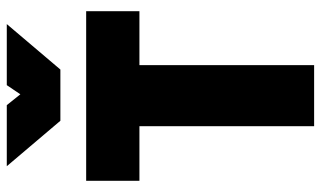

<svg xmlns="http://www.w3.org/2000/svg" viewBox="-210 -736 946 566"><g transform="rotate(-90 263.0 -453.0)"><path d="M13 0ZM174 -515H13V-672H513V-515H354V0H174ZM56 -906H236L268 -866L295 -906H475L341 -748H190Z"/></g></svg>

Font: Cairo Black
Style: Regular
Weight: 900
Designer: Mohamed Gaber, the designers of Titillium
Foundry: Kief Type Foundry
Version: Version 2.009; ttfautohint (v1.5.33-1714) -l 8 -r 50 -G 200 